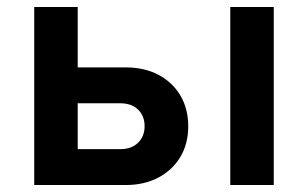

<svg xmlns="http://www.w3.org/2000/svg" viewBox="-20 -531 884 551"><path d="M78.2 0V-511H203V-337.6H340.6Q394 -337.6 434.5 -316.4Q475 -295.1 497.6 -257Q520.2 -218.8 520.2 -168.4Q520.2 -118.5 497.5 -80.5Q474.7 -42.6 434.3 -21.3Q393.9 0 340.6 0ZM203 -103H325.4Q357.3 -103 376.1 -121.3Q395 -139.7 395 -168.8Q395 -198.5 376.1 -216.6Q357.3 -234.6 325.4 -234.6H203ZM640.8 0V-511H765.6V0Z"/></svg>

Font: Overpass
Style: Regular
Weight: 400
Designer: Delve Withrington, Dave Bailey, Thomas Jockin
Foundry: Delve Fonts LLC
Version: Version 4.000